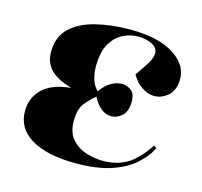

<svg xmlns="http://www.w3.org/2000/svg" viewBox="-86 -630 775 738"><g transform="rotate(15 302.0 -261.5)"><path d="M274 14Q160 14 97 -24Q34 -62 35 -132Q36 -185 72.5 -219.5Q109 -254 180 -261L181 -263Q128 -277 100 -305Q72 -333 73 -379Q74 -438 111.5 -472.5Q149 -507 211 -522Q273 -537 347 -537Q460 -537 522 -496Q584 -455 579 -394Q576 -353 551.5 -333.5Q527 -314 500 -314Q478 -314 458.5 -325Q439 -336 426 -351Q413 -366 409 -376Q438 -417 449 -435.5Q460 -454 461 -473Q461 -495 437.5 -507Q414 -519 382 -519Q351 -519 322 -504.5Q293 -490 274 -458Q255 -426 254 -372Q253 -345 260 -319.5Q267 -294 285 -275Q305 -303 326.5 -315Q348 -327 371 -327Q388 -327 405.5 -314.5Q423 -302 422 -266Q421 -229 401 -212.5Q381 -196 360 -196Q337 -196 318 -212Q299 -228 286 -254Q266 -238 246.5 -214.5Q227 -191 226 -146Q225 -98 248 -71Q271 -44 305.5 -33Q340 -22 374 -22Q424 -22 465 -44Q506 -66 549 -130L560 -122Q543 -88 508.5 -56.5Q474 -25 417 -5.5Q360 14 274 14Z"/></g></svg>

Font: Literata 72pt Black
Style: Italic
Weight: 900
Italic angle: -2°
Designer: Latin by Veronika Burian and Jose Scaglione. Greek by Irene Vlachou. Cyrillic by Vera Evstafieva
Foundry: TypeTogether
Version: Version 3.002